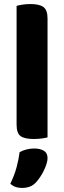

<svg xmlns="http://www.w3.org/2000/svg" viewBox="-20 -680 317 949"><path d="M146 7Q101 7 81.5 -7.5Q62 -22 62 -64V-651Q72 -654 90.5 -657Q109 -660 131 -660Q175 -660 195 -645Q215 -630 215 -588V-1Q204 2 186 4.5Q168 7 146 7ZM160 219Q145 236 127 242.5Q109 249 89 249Q53 249 31 228Q51 187 61.5 148.5Q72 110 77 72Q91 64 110 59Q129 54 149 54Q178 54 196.5 65Q215 76 215 102Q215 114 210 130Q205 146 197 162.5Q189 179 179 194Q169 209 160 219Z"/></svg>

Font: Baloo Da 2
Style: Bold
Weight: 700
Designer: Noopur Datye, Sulekha Rajkumar and Ek Type
Foundry: Ek Type
Version: Version 1.640;hotconv 1.0.111;makeotfexe 2.5.65597; ttfautoh